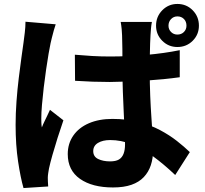

<svg xmlns="http://www.w3.org/2000/svg" viewBox="-20 -886 1040 972"><path d="M359 -609Q403 -605 447 -602.5Q491 -600 536 -600Q628 -600 719.5 -608Q811 -616 890 -632V-495Q811 -484 719.5 -478Q628 -472 536 -471Q493 -471 448.5 -472.5Q404 -474 360 -477ZM749 -775Q746 -760 744.5 -743Q743 -726 742 -709Q741 -693 740 -666Q739 -639 738.5 -605Q738 -571 738 -533Q738 -461 740.5 -401Q743 -341 746.5 -291.5Q750 -242 752.5 -201.5Q755 -161 755 -126Q755 -84 743.5 -49.5Q732 -15 708 10.5Q684 36 645.5 49.5Q607 63 552 63Q447 63 385 19.5Q323 -24 323 -106Q323 -159 351 -199.5Q379 -240 430 -262Q481 -284 549 -284Q622 -284 682 -268.5Q742 -253 790 -227.5Q838 -202 875.5 -172.5Q913 -143 941 -116L867 0Q808 -56 753.5 -95.5Q699 -135 646 -156Q593 -177 538 -177Q500 -177 476 -162.5Q452 -148 452 -121Q452 -93 477 -81Q502 -69 537 -69Q566 -69 582 -78.5Q598 -88 605.5 -107.5Q613 -127 613 -155Q613 -180 611 -221.5Q609 -263 606.5 -314Q604 -365 602 -421Q600 -477 600 -533Q600 -591 599.5 -638.5Q599 -686 598 -707Q598 -718 596 -738.5Q594 -759 591 -775ZM262 -763Q258 -752 252.5 -732.5Q247 -713 242.5 -694.5Q238 -676 236 -667Q232 -649 226 -614Q220 -579 213.5 -534.5Q207 -490 201.5 -443.5Q196 -397 192.5 -355.5Q189 -314 189 -285Q189 -276 189.5 -263Q190 -250 192 -241Q198 -257 205 -271Q212 -285 219 -300Q226 -315 233 -330L301 -277Q286 -234 271.5 -188Q257 -142 245.5 -101.5Q234 -61 228 -33Q226 -23 224 -9Q222 5 222 14Q222 22 222.5 34Q223 46 224 58L99 66Q84 14 71.5 -69Q59 -152 59 -254Q59 -311 63.5 -372.5Q68 -434 75 -491Q82 -548 88.5 -595Q95 -642 99 -670Q102 -692 105.5 -721Q109 -750 109 -776ZM833 -756Q833 -737 846 -724Q859 -711 878 -711Q898 -711 911 -724Q924 -737 924 -756Q924 -777 911 -790Q898 -803 878 -803Q859 -803 846 -789.5Q833 -776 833 -756ZM770 -756Q770 -802 801.5 -834Q833 -866 878 -866Q924 -866 955.5 -834Q987 -802 987 -756Q987 -711 955.5 -679.5Q924 -648 878 -648Q833 -648 801.5 -679.5Q770 -711 770 -756Z"/></svg>

Font: Noto Sans KR ExtraBold
Style: Regular
Weight: 800
Designer: Ryoko NISHIZUKA  (kana, bopomofo & ideographs); Paul D. Hunt (Latin, Greek & Cyrillic); Sandoll Communications , Soo-you
Foundry: Adobe
Version: Version 2.004-H2;hotconv 1.0.118;makeotfexe 2.5.65603